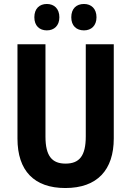

<svg xmlns="http://www.w3.org/2000/svg" viewBox="-20 -937 660 967"><path d="M153 -850C153 -807 179 -784 216 -784C253 -784 279 -808 279 -850C279 -893 253 -917 216 -917C179 -917 153 -894 153 -850ZM339 -850C339 -807 365 -784 403 -784C440 -784 466 -808 466 -850C466 -893 440 -917 403 -917C365 -917 339 -894 339 -850ZM553 -240V-714H412V-250C412 -152 380 -113 310 -113C243 -113 209 -150 209 -249V-714H68V-239C68 -77 152 10 309 10C470 10 553 -81 553 -240Z"/></svg>

Font: Noto Sans Arabic UI Cn
Style: Bold
Weight: 700
Width: 3
Designer: Monotype Design Team, Nadine Chahine and Nizar Qandah
Foundry: Monotype Imaging Inc.
Version: Version 2.010